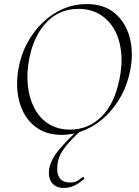

<svg xmlns="http://www.w3.org/2000/svg" viewBox="-20 -656 690 951"><path d="M285 12Q204 12 150.5 -32Q97 -76 76.5 -150Q56 -224 71 -313Q83 -384 115 -443Q147 -502 192.5 -545.5Q238 -589 293.5 -612.5Q349 -636 409 -636Q494 -636 547.5 -591.5Q601 -547 621.5 -473.5Q642 -400 626 -313Q613 -241 580.5 -181.5Q548 -122 501.5 -78.5Q455 -35 399.5 -11.5Q344 12 285 12ZM327 -14Q416 -14 481 -76.5Q546 -139 571 -260Q587 -335 580 -399Q573 -463 545.5 -511Q518 -559 473 -585.5Q428 -612 368 -612Q274 -612 210.5 -545.5Q147 -479 125 -366Q111 -295 118 -231.5Q125 -168 151 -119Q177 -70 221.5 -42Q266 -14 327 -14ZM297 275Q256 275 236.5 248.5Q217 222 224 179Q232 133 274.5 83Q317 33 370 -14L379 -7Q336 31 304.5 70Q273 109 266 150Q258 196 273 222Q288 248 328 248Q350 248 363.5 239.5Q377 231 390 221Q392 219 395.5 223.5Q399 228 397 230Q370 254 345.5 264.5Q321 275 297 275Z"/></svg>

Font: Cormorant Infant Light
Style: Italic
Weight: 300
Italic angle: -10°
Designer: Christian Thalmann (Catharsis Fonts)
Foundry: Catharsis Fonts
Version: Version 4.001